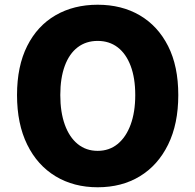

<svg xmlns="http://www.w3.org/2000/svg" viewBox="-20 -778 826 812"><path d="M393 14Q292 14 215 -32.5Q138 -79 95 -166.5Q52 -254 52 -376Q52 -498 95 -583.5Q138 -669 215 -713.5Q292 -758 393 -758Q495 -758 571.5 -713Q648 -668 691 -583Q734 -498 734 -376Q734 -254 691 -166.5Q648 -79 571.5 -32.5Q495 14 393 14ZM393 -140Q442 -140 477.5 -169Q513 -198 532.5 -251Q552 -304 552 -376Q552 -448 532.5 -499.5Q513 -551 477.5 -578Q442 -605 393 -605Q344 -605 308.5 -578Q273 -551 254 -499.5Q235 -448 235 -376Q235 -304 254 -251Q273 -198 308.5 -169Q344 -140 393 -140Z"/></svg>

Font: Noto Sans KR Thin Black
Style: Regular
Weight: 900
Version: Version 2.004-H2;hotconv 1.0.118;makeotfexe 2.5.65603